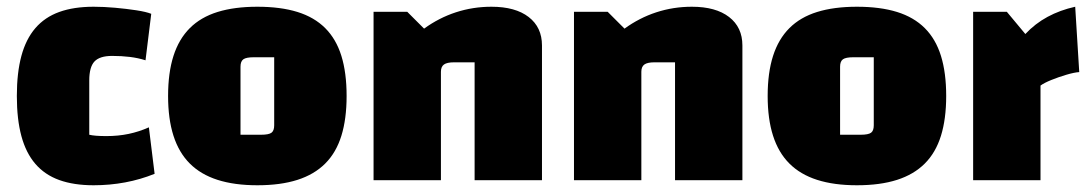

<svg xmlns="http://www.w3.org/2000/svg" viewBox="-20 -535 3229 570"><path d="M258 15Q199 15 156 -0.5Q113 -16 85 -48.5Q57 -81 43.5 -131Q30 -181 30 -250Q30 -319 43.5 -369Q57 -419 85 -451.5Q113 -484 156 -499.5Q199 -515 258 -515Q288 -515 321.5 -512Q355 -509 384.5 -504.5Q414 -500 429 -494L412 -356Q390 -363 365.5 -366Q341 -369 313 -369Q276 -369 260.5 -352.5Q245 -336 245 -296V-135Q261 -131 296 -131Q331 -131 362 -137.5Q393 -144 422 -157L439 -19Q397 -2 351.5 6.5Q306 15 258 15Z M744 15Q676 15 626 -1Q576 -17 543.5 -49.5Q511 -82 495 -132Q479 -182 479 -250Q479 -319 495 -369Q511 -419 543.5 -451.5Q576 -484 626 -499.5Q676 -515 744 -515Q813 -515 863 -499.5Q913 -484 945.5 -451.5Q978 -419 993.5 -369Q1009 -319 1009 -250Q1009 -182 993.5 -132Q978 -82 945.5 -49.5Q913 -17 863 -1Q813 15 744 15ZM694 -135H755Q778 -135 786 -141Q794 -147 794 -163V-365H733Q711 -365 702.5 -359Q694 -353 694 -337Z M1089 0V-500H1189L1239 -450Q1283 -482 1333.5 -498.5Q1384 -515 1439 -515Q1510 -515 1549.5 -484.5Q1589 -454 1589 -400V0H1389V-350H1328Q1307 -350 1298 -343.5Q1289 -337 1289 -322V0Z M1684 0V-500H1784L1834 -450Q1878 -482 1928.5 -498.5Q1979 -515 2034 -515Q2105 -515 2144.5 -484.5Q2184 -454 2184 -400V0H1984V-350H1923Q1902 -350 1893 -343.5Q1884 -337 1884 -322V0Z M2524 15Q2456 15 2406 -1Q2356 -17 2323.5 -49.5Q2291 -82 2275 -132Q2259 -182 2259 -250Q2259 -319 2275 -369Q2291 -419 2323.5 -451.5Q2356 -484 2406 -499.5Q2456 -515 2524 -515Q2593 -515 2643 -499.5Q2693 -484 2725.5 -451.5Q2758 -419 2773.5 -369Q2789 -319 2789 -250Q2789 -182 2773.5 -132Q2758 -82 2725.5 -49.5Q2693 -17 2643 -1Q2593 15 2524 15ZM2474 -135H2535Q2558 -135 2566 -141Q2574 -147 2574 -163V-365H2513Q2491 -365 2482.5 -359Q2474 -353 2474 -337Z M2969 -500 3024 -434Q3053 -465 3090 -485Q3127 -505 3172 -515L3184 -321Q3169 -320 3145.5 -313Q3122 -306 3101 -297.5Q3080 -289 3069 -281V0H2869V-500Z"/></svg>

Font: Changa ExtraBold
Style: Regular
Weight: 800
Designer: Eduardo Rodriguez Tunni
Foundry: Eduardo Rodriguez Tunni
Version: Version 3.002; ttfautohint (v1.8.2)